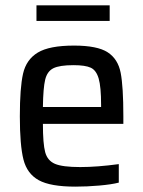

<svg xmlns="http://www.w3.org/2000/svg" viewBox="-20 -688 535 716"><path d="M440 -226H140Q140 -152 148.5 -120.5Q157 -89 185 -77Q213 -65 279 -65Q342 -65 423 -76V-7Q396 0 350 4Q304 8 261 8Q168 8 124.5 -16Q81 -40 67.5 -93Q54 -146 54 -254Q54 -361 66 -413.5Q78 -466 121 -492Q164 -518 256 -518Q343 -518 381.5 -493Q420 -468 430 -416.5Q440 -365 440 -255ZM140 -289H357V-297Q357 -364 348 -395Q339 -426 318.5 -435.5Q298 -445 254 -445Q202 -445 179 -433.5Q156 -422 148.5 -391Q141 -360 140 -289ZM116 -610V-668H389V-610Z"/></svg>

Font: Saira Semi Condensed
Style: Regular
Weight: 400
Width: 4
Designer: Hector Gatti with collaboration of the Omnibus-Type team
Foundry: Omnibus-Type
Version: Version 1.001; ttfautohint (v1.8)